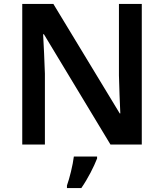

<svg xmlns="http://www.w3.org/2000/svg" viewBox="-20 -734 833 975"><path d="M700 0V-714H584V-351C585 -286 589 -211 591 -158H588L251 -714H93V0H208V-360C206 -430 202 -500 199 -560H203L541 0ZM473 71V61H355C350 104 333 172 320 208V221H393C427 172 457 112 473 71Z"/></svg>

Font: Noto Sans Arabic UI SmBd
Style: Regular
Weight: 600
Designer: Monotype Design Team, Nadine Chahine and Nizar Qandah
Foundry: Monotype Imaging Inc.
Version: Version 2.010